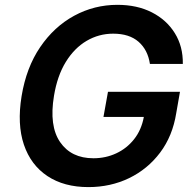

<svg xmlns="http://www.w3.org/2000/svg" viewBox="-20 -757 795 787"><path d="M594.5 -495Q585.9 -552.6 547.9 -585.8Q509.9 -619 443.9 -619Q385.3 -619 335 -589.5Q284.8 -560 249.8 -503.2Q214.8 -446.4 201.3 -364.3Q180.8 -240.8 226.4 -174.5Q272 -108.3 362.9 -108.3Q413.4 -108.3 456.7 -128.6Q500 -148.8 529.8 -186.6Q559.7 -224.4 569.6 -277.7H404.1L422.6 -380.7H717.7L702.4 -293.3Q687.5 -199.6 636.4 -131.6Q585.2 -63.6 509.1 -26.8Q432.9 9.9 342.3 9.9Q242.5 9.9 174.4 -35.3Q106.2 -80.6 77.9 -164.2Q49.7 -247.9 68.5 -362.9Q87.7 -480.1 144.7 -563.9Q201.7 -647.7 284.1 -692.5Q366.5 -737.2 461.3 -737.2Q541.9 -737.2 602.5 -706.3Q663 -675.4 696.7 -620.9Q730.5 -566.4 729.4 -495Z"/></svg>

Font: Inter UI Semi Bold
Style: Italic
Weight: 600
Italic angle: -9.39999°
Designer: Rasmus Andersson
Foundry: rsms
Version: 3.2;8d6f07862